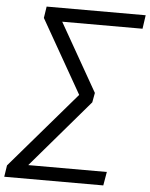

<svg xmlns="http://www.w3.org/2000/svg" viewBox="-77 -753 766 981"><g transform="rotate(5 306.0 -262.5)"><path d="M-18 180 -9 121 327 -270 113 -646 122 -705H630L620 -635H208L406 -287L397 -238L99 110H502L490 180Z"/></g></svg>

Font: Mulish
Style: Italic
Weight: 400
Italic angle: -9°
Designer: Vernon Adams
Foundry: Vernon Adams
Version: Version 3.603; ttfautohint (v1.8.3)